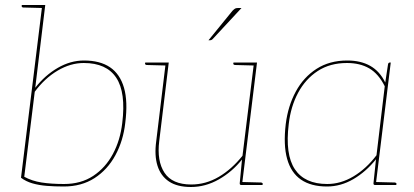

<svg xmlns="http://www.w3.org/2000/svg" viewBox="-20 -740 1657 768"><path d="M235 6Q199 6 167.5 3.5Q136 1 110 -6.5Q84 -14 64 -29L149 -720H161L121 -389Q160 -439 211 -468.5Q262 -498 316 -498Q380 -498 420 -471Q460 -444 476 -389Q492 -334 481 -248Q473 -177 441.5 -119Q410 -61 358 -27.5Q306 6 235 6ZM236 -4Q304 -4 353 -36.5Q402 -69 431.5 -124Q461 -179 469 -248Q484 -370 445 -429Q406 -488 315 -488Q262 -488 210.5 -457.5Q159 -427 119 -373L77 -33Q108 -16 146.5 -10Q185 -4 236 -4ZM152 -720 150 -708 73 -710Q71 -710 68.5 -711.5Q66 -713 67 -715V-720Z M744 8Q689 8 656 -14Q623 -36 610 -77Q597 -118 605 -176L643 -490H655L617 -176Q607 -96 638 -49Q669 -2 745 -2Q803 -2 855 -32.5Q907 -63 950 -117L996 -490H1008L948 0H945Q938 0 939 -8L948 -102Q909 -53 855.5 -22.5Q802 8 744 8ZM945 0 947 -12 1024 -10Q1026 -10 1028.5 -8.5Q1031 -7 1031 -5L1030 0ZM646 -490 644 -478 567 -480Q565 -480 562.5 -481.5Q560 -483 560 -485L561 -490ZM999 -490 997 -478 920 -480Q918 -480 915.5 -481.5Q913 -483 913 -485L914 -490ZM933 -708H946L830 -583Q828 -581 825.5 -580Q823 -579 821 -579H814L910 -697Q917 -704 921 -706Q925 -708 933 -708Z M1288 6Q1224 6 1184 -21.5Q1144 -49 1128.5 -104.5Q1113 -160 1123 -244Q1132 -316 1163 -373.5Q1194 -431 1246 -464.5Q1298 -498 1369 -498Q1423 -498 1461 -476.5Q1499 -455 1521 -410L1532 -482Q1533 -490 1540 -490H1543L1483 0H1480Q1473 0 1474 -8L1484 -103Q1444 -53 1393.5 -23.5Q1343 6 1288 6ZM1289 -4Q1343 -4 1394 -34.5Q1445 -65 1486 -119L1519 -395Q1494 -445 1457 -466.5Q1420 -488 1368 -488Q1300 -488 1251 -456Q1202 -424 1172.5 -369Q1143 -314 1135 -244Q1120 -122 1159.5 -63Q1199 -4 1289 -4ZM1480 0 1482 -12 1559 -10Q1561 -10 1563.5 -8.5Q1566 -7 1566 -5L1565 0Z"/></svg>

Font: Aleo Thin
Style: Italic
Weight: 250
Italic angle: -7°
Designer: Alessio Laiso
Foundry: Alessio Laiso
Version: Version 2.001;gftools[0.9.29]